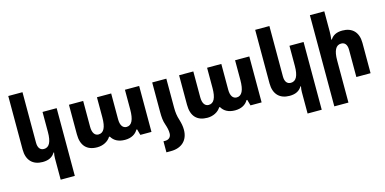

<svg xmlns="http://www.w3.org/2000/svg" viewBox="-89 -1272 4078 2034"><g transform="rotate(-15 1950.0 -255.0)"><path d="M527 240V-503H372V-282C372 -175 344 -120 286 -120C244 -120 221 -151 221 -207V-760H65V-173C65 -54 130 10 238 10C305 10 347 -14 373 -57H379C374 -36 372 -14 372 6V240Z M837 9C900 9 957 -21 984 -66H993C1020 -19 1068 9 1141 9C1209 9 1258 -19 1284 -65H1292L1310 0H1432V-504H1276V-288C1276 -177 1249 -119 1192 -119C1150 -119 1125 -155 1125 -221V-504H969V-282C969 -175 942 -119 884 -119C843 -119 818 -155 818 -221V-504H662V-180C662 -56 722 9 837 9Z M1593 -41C1608 3 1614 33 1614 65C1614 107 1585 129 1549 129H1529V250H1579C1698 250 1770 180 1770 67C1770 28 1763 -6 1750 -49C1736 -91 1730 -135 1730 -184V-504H1575V-184C1575 -120 1579 -81 1593 -41Z M2045 9C2108 9 2165 -21 2192 -66H2201C2228 -19 2276 9 2349 9C2417 9 2466 -19 2492 -65H2500L2518 0H2640V-504H2484V-288C2484 -177 2457 -119 2400 -119C2358 -119 2333 -155 2333 -221V-504H2177V-282C2177 -175 2150 -119 2092 -119C2051 -119 2026 -155 2026 -221V-504H1870V-180C1870 -56 1930 9 2045 9Z M3235 240V-503H3080V-282C3080 -175 3052 -120 2994 -120C2952 -120 2929 -151 2929 -207V-760H2773V-173C2773 -54 2838 10 2946 10C3013 10 3055 -14 3081 -57H3087C3082 -36 3080 -14 3080 6V240Z M3531 -760H3373V240H3528V-222C3528 -329 3556 -384 3614 -384C3656 -384 3679 -354 3679 -297V0H3835V-332C3835 -450 3770 -514 3662 -514C3596 -514 3557 -491 3531 -451H3525C3529 -480 3531 -511 3531 -540Z"/></g></svg>

Font: Noto Sans Armenian SemiCondensed Extra
Style: Regular
Weight: 800
Width: 4
Designer: Monotype Design Team
Foundry: Monotype Imaging Inc.
Version: Version 1.901